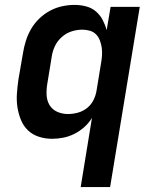

<svg xmlns="http://www.w3.org/2000/svg" viewBox="-20 -558 640 783"><path d="M309 205 355 -77Q342 -56 323.5 -39.5Q305 -23 283 -12Q261 -1 238 3.5Q215 8 192 8Q164 8 138 -0.5Q112 -9 93.5 -27Q75 -45 65 -70Q55 -95 51 -121.5Q47 -148 49 -176.5Q51 -205 55 -233L74 -343Q78 -368 86 -393Q94 -418 107.5 -441Q121 -464 141 -483Q161 -502 184.5 -514.5Q208 -527 233.5 -532.5Q259 -538 284 -538Q308 -538 331 -532Q354 -526 371 -511.5Q388 -497 398.5 -477Q409 -457 415 -435L431 -530H550L429 205ZM257 -93Q277 -93 297.5 -98.5Q318 -104 335 -117.5Q352 -131 361.5 -150.5Q371 -170 374 -190L392 -300Q395 -316 396 -332Q397 -348 395 -363Q393 -378 387.5 -392.5Q382 -407 372 -417.5Q362 -428 347 -432.5Q332 -437 316 -437Q294 -437 272 -430Q250 -423 232 -407Q214 -391 204 -370Q194 -349 191 -327L173 -217Q169 -194 170 -171Q171 -148 182 -129.5Q193 -111 213.5 -102Q234 -93 257 -93Z"/></svg>

Font: Iosevka Curly Extended
Style: Bold Italic
Weight: 700
Width: 7
Italic angle: -9°
Monospace: yes
Designer: Belleve Invis
Foundry: Belleve Invis
Version: Version 11.1.0; ttfautohint (v1.8.3)